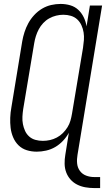

<svg xmlns="http://www.w3.org/2000/svg" viewBox="-20 -763 540 976"><path d="M459 193Q436 193 413.5 189Q391 185 371.5 175Q352 165 338 149Q324 133 316.5 113Q309 93 308.5 70Q308 47 312 24L330 -88Q318 -66 300 -47Q282 -28 260.5 -15.5Q239 -3 214.5 2.5Q190 8 167 8Q140 8 116 0.5Q92 -7 74.5 -24Q57 -41 47 -64.5Q37 -88 34 -113Q31 -138 32 -164.5Q33 -191 38 -218L93 -553Q97 -576 104.5 -599.5Q112 -623 124 -645Q136 -667 154 -686.5Q172 -706 194 -719Q216 -732 240 -737.5Q264 -743 288 -743Q314 -743 337.5 -736Q361 -729 378 -713Q395 -697 405.5 -675.5Q416 -654 420 -629L437 -735H499L374 24Q370 46 372 67.5Q374 89 386 105.5Q398 122 417.5 129.5Q437 137 459 137H489V193ZM198 -47Q216 -47 234 -51Q252 -55 269 -64Q286 -73 299.5 -86.5Q313 -100 323 -116Q333 -132 338 -149.5Q343 -167 346 -185L402 -520Q405 -540 406.5 -559.5Q408 -579 405 -598Q402 -617 394 -634.5Q386 -652 372.5 -664.5Q359 -677 340.5 -682.5Q322 -688 302 -688Q284 -688 265.5 -683.5Q247 -679 230 -669.5Q213 -660 199.5 -645.5Q186 -631 177 -614Q168 -597 162.5 -579.5Q157 -562 154 -544L98 -209Q95 -189 94 -169.5Q93 -150 96.5 -132Q100 -114 107.5 -97.5Q115 -81 128.5 -69Q142 -57 160 -52Q178 -47 198 -47Z"/></svg>

Font: Iosevka Curly Light
Style: Italic
Weight: 300
Italic angle: -9°
Monospace: yes
Designer: Belleve Invis
Foundry: Belleve Invis
Version: Version 22.1.2; ttfautohint (v1.8.4)